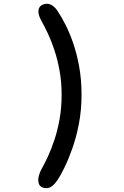

<svg xmlns="http://www.w3.org/2000/svg" viewBox="-20 -785 659 1022"><path d="M204 211.5Q193.5 207 188.5 197Q183.5 187 183.5 173.5Q183.5 160 188.8 143.8Q194 127.5 202.5 112.5Q217 87 235 48.2Q253 9.5 269.8 -40.8Q286.5 -91 297.2 -151.2Q308 -211.5 308 -280Q308 -349 297 -409.2Q286 -469.5 269.2 -519.5Q252.5 -569.5 234.2 -608Q216 -646.5 201.5 -672Q184.5 -702 184.5 -724Q184.5 -749 205.5 -759.5Q218 -765 229 -765Q245 -765 260 -754.8Q275 -744.5 287 -725.5Q306 -697.5 327.8 -655.2Q349.5 -613 369 -557Q388.5 -501 401.2 -431.8Q414 -362.5 414 -280Q414 -198 399.8 -125Q385.5 -52 364.2 7.5Q343 67 322.2 108.8Q301.5 150.5 288 170.5Q274 192 259 204.2Q244 216.5 226.5 216.5Q221.5 216.5 215.8 215.5Q210 214.5 204 211.5Z"/></svg>

Font: Sono Monospace Medium
Style: Regular
Weight: 500
Designer: Tyler Finck
Foundry: Tyler Finck
Version: Version 2.112